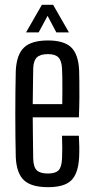

<svg xmlns="http://www.w3.org/2000/svg" viewBox="-20 -776 391 803"><path d="M181.3 6.8Q110.9 6.8 80 -22.4Q49.1 -51.5 46 -118.7Q45 -157.6 44.5 -203.6Q44 -249.5 44 -298.4Q44 -347.2 44.5 -393.9Q45 -440.5 46 -480.1Q49.4 -548.5 80.8 -577.6Q112.1 -606.8 180.8 -606.8Q247.6 -606.8 277.6 -578Q307.6 -549.3 310.9 -482.9Q311.4 -467.5 311.8 -437.8Q312.3 -408.1 312 -368.6Q311.8 -329.2 309.9 -285.3H116.9Q116.9 -245 117.7 -202.4Q118.4 -159.8 118.9 -112.3Q119.9 -76.9 134.1 -63.6Q148.3 -50.3 180.5 -50.3Q211.6 -50.3 224.7 -63.6Q237.9 -76.9 239.4 -112.3Q240.4 -130.2 240.4 -154.5Q240.4 -178.8 239.4 -208.4H309.9Q311.3 -187.1 311.6 -162.7Q311.9 -138.4 310.9 -118.7Q307.6 -51.5 278.8 -22.4Q250 6.8 181.3 6.8ZM116.9 -340.6H240.4Q240.8 -371.4 240.9 -401.1Q241.1 -430.8 240.6 -454.3Q240.2 -477.8 239.4 -489.6Q237.9 -521.9 224.4 -535.8Q211 -549.7 180.8 -549.7Q148.1 -549.7 134 -535.8Q119.9 -521.9 118.9 -489.6Q118.4 -448.5 117.8 -412.1Q117.1 -375.6 116.9 -340.6ZM89 -640.6 155.1 -755.8H202.2L268.3 -640.6H215.6L179 -709.7L141.7 -640.6Z"/></svg>

Font: Big Shoulders Display SC Thin
Style: Regular
Weight: 100
Designer: Patric King
Foundry: XO Type Co
Version: Version 2.002